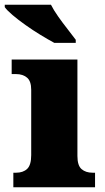

<svg xmlns="http://www.w3.org/2000/svg" viewBox="-44 -786 440 806"><path d="M12 0V-61H24Q53 -61 70 -77Q87 -93 87 -135V-409Q87 -446 69 -460.5Q51 -475 24 -475H5V-536H281V-131Q281 -91 298.5 -76Q316 -61 344 -61H355V0ZM184 -606Q158 -620 126 -639.5Q94 -659 63 -681Q32 -703 8.5 -723Q-15 -743 -24 -756V-766H170Q181 -744 200 -717Q219 -690 239.5 -664Q260 -638 274 -619V-606Z"/></svg>

Font: Noto Serif Tamil Black
Style: Italic
Weight: 900
Italic angle: -12°
Designer: Indian Type Foundry, Tom Grace, and the Monotype Design Team
Foundry: Monotype Imaging Inc.
Version: Version 2.003; ttfautohint (v1.8.4.7-5d5b)